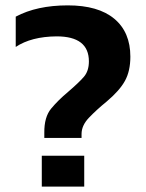

<svg xmlns="http://www.w3.org/2000/svg" viewBox="-20 -688 538 708"><path d="M280.7 -179.4V-193.7Q280.7 -225.3 307.9 -253.8Q335.1 -282.4 373.8 -314Q421 -353.9 440.8 -389.9Q460.7 -425.9 460.7 -479Q460.7 -569.5 401.4 -618.9Q342.2 -668.2 230 -668.2Q116 -668.2 38 -626.6V-514.9Q95.4 -553.1 188.8 -553.9Q307.8 -553.9 307.8 -461.7Q307.8 -426.1 289.2 -404.6Q270.6 -383.1 230.9 -349.1Q194.5 -318.7 168.6 -287.5Q142.7 -256.2 143.4 -198.3V-179.4ZM290.6 0V-113.8H134.1V0Z"/></svg>

Font: Arad-FD-VF Thin
Style: Regular
Weight: 100
Designer: Mohammad Darvishi
Version: Version 1.010;September 21, 2024;FontCreator 15.0.0.2992 64-